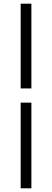

<svg xmlns="http://www.w3.org/2000/svg" viewBox="-20 -770 281 1040"><path d="M92 -291V-750H150V-291ZM92 250V-214H150V250Z"/></svg>

Font: Source Sans 3 ExtraLight
Style: Regular
Weight: 400
Version: Version 3.052;hotconv 1.1.0;makeotfexe 2.6.0